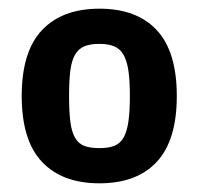

<svg xmlns="http://www.w3.org/2000/svg" viewBox="-20 -767 457 442"><path d="M209 -426Q229 -426 242.5 -431Q256 -436 264 -449.5Q272 -463 275.5 -486.5Q279 -510 279 -546Q279 -582 275.5 -605Q272 -628 264 -641.5Q256 -655 242.5 -660.5Q229 -666 209 -666Q188 -666 174.5 -660.5Q161 -655 153 -641.5Q145 -628 142 -605Q139 -582 139 -546Q139 -510 142 -486.5Q145 -463 153 -449.5Q161 -436 174.5 -431Q188 -426 209 -426ZM209 -345Q123 -345 76.5 -394.5Q30 -444 30 -546Q30 -648 76.5 -697.5Q123 -747 209 -747Q295 -747 341 -697.5Q387 -648 387 -546Q387 -444 341 -394.5Q295 -345 209 -345Z"/></svg>

Font: Encode Sans Compressed
Style: Bold
Weight: 700
Designer: Pablo Impallari, Andres Torresi
Foundry: Pablo Impallari, Andres Torresi
Version: Version 1.000; ttfautohint (v1.00) -l 8 -r 50 -G 200 -x 14 -